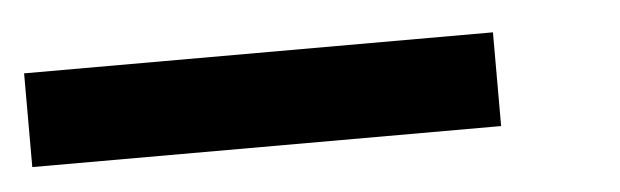

<svg xmlns="http://www.w3.org/2000/svg" viewBox="-24 -543 549 170"><g transform="rotate(-5 250.0 -458.5)"><path d="M0 -416.7V-500H416.7V-416.7Z"/></g></svg>

Font: Galmuri11 Regular
Style: Regular
Weight: 400
Designer: Minseo Lee (Quiple)
Version: Version 2.356;hotconv 1.1.0;makeotfexe 2.6.0 DEVELOPMENT